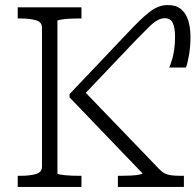

<svg xmlns="http://www.w3.org/2000/svg" viewBox="-20 -739 773 759"><path d="M50 0V-44H61Q98 -44 122 -51Q146 -58 146 -80V-630Q146 -652 122 -659Q98 -666 61 -666H50V-710H302V-666H293Q280 -666 264.5 -665.5Q249 -665 236 -663.5Q223 -662 215 -660.5Q207 -659 207 -656V-54Q207 -51 215 -49.5Q223 -48 236 -46.5Q249 -45 264.5 -44.5Q280 -44 293 -44H302V0ZM644 -719Q676 -719 695.5 -703Q715 -687 724 -658.5Q733 -630 733 -593Q733 -557 727.5 -523.5Q722 -490 715 -472H649Q655 -486 660.5 -504.5Q666 -523 669 -545.5Q672 -568 672 -594Q672 -629 663 -648Q654 -667 632 -667Q617 -667 602.5 -659Q588 -651 568 -631.5Q548 -612 514 -577L302 -354L301 -391L607 -73Q619 -60 630.5 -54Q642 -48 657.5 -46Q673 -44 693 -44H707V0H446V-44H458Q478 -44 497.5 -45Q517 -46 530 -48.5Q543 -51 543 -54L255 -354V-367L477 -601Q507 -633 530 -655.5Q553 -678 571.5 -692Q590 -706 607 -712.5Q624 -719 644 -719Z"/></svg>

Font: Roboto Serif 20pt ExtraLight
Style: Regular
Weight: 250
Version: Version 1.008